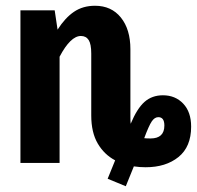

<svg xmlns="http://www.w3.org/2000/svg" viewBox="-20 -566 684 667"><path d="M644 -126Q644 -56 600 -20.5Q556 15 486 15Q465 15 445 12L417 81L354 55L380 -9Q342 -29 319.5 -67.5Q297 -106 297 -165V-380Q297 -413 288 -427Q279 -441 261 -441Q225 -441 187 -369V0H51V-530H170L180 -463Q206 -504 237 -525Q268 -546 310 -546Q367 -546 400 -505Q433 -464 433 -395V-160Q433 -143 434 -136Q456 -189 482 -212Q508 -235 546 -235Q589 -235 616.5 -206Q644 -177 644 -126ZM551 -130Q551 -159 530 -159Q517 -159 507 -144Q497 -129 481 -86Q488 -85 503 -85Q551 -85 551 -130Z"/></svg>

Font: Fira Sans Extra Condensed SemiBold
Style: Regular
Weight: 600
Width: 1
Designer: Carrois Corporate & Edenspiekermann AG
Foundry: Carrois Corporate GbR & Edenspiekermann AG
Version: Version 4.203